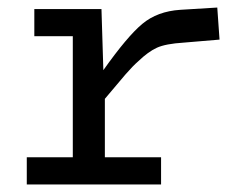

<svg xmlns="http://www.w3.org/2000/svg" viewBox="-20 -489 654 509"><path d="M51 0V-72H173V-393H71V-465H249L254 -303Q317 -392 357 -425.5Q397 -459 458 -463L556 -469L562 -384L467 -376Q419 -373 396 -362.5Q373 -352 347 -327Q332 -314 312.5 -291.5Q293 -269 258 -227V-72H407V0Z"/></svg>

Font: Intel One Mono
Style: Regular
Weight: 400
Monospace: yes
Designer: Fred Shallcrass
Foundry: Frere-Jones Type LLC
Version: Version 1.400;hotconv 1.1.0;makeotfexe 2.6.0;FJTRelease1.4